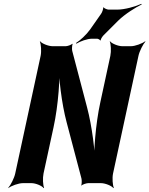

<svg xmlns="http://www.w3.org/2000/svg" viewBox="-20 -951 775 997"><path d="M567 -50 699 -661C704 -685 723 -722 735 -735L734 -737C719 -725 682 -711 659 -711H616C593 -711 560 -725 551 -737L550 -735C556 -722 558 -685 553 -661L501 -420C476 -306 465 -159 470 -76L475 -78C475 -160 458 -296 432 -394L355 -687C353 -695 354 -716 357 -722L355 -724C351 -718 330 -711 321 -711H254C231 -711 197 -725 188 -737L187 -735C193 -722 196 -685 191 -661L59 -50C54 -26 35 11 23 24V26C38 14 76 0 99 0H143C166 0 198 14 207 26L209 24C203 11 201 -26 206 -50L258 -290C283 -404 293 -551 288 -634L284 -633C284 -550 300 -413 326 -316L403 -24C405 -16 405 5 402 11L403 13C407 7 429 0 438 0H504C527 0 560 14 569 26L571 24C565 11 562 -26 567 -50ZM504 -878 448 -798C428 -770 395 -740 375 -728L376 -724C396 -736 432 -750 458 -750H484C489 -750 499 -745 500 -741L503 -742C502 -747 512 -762 517 -767L594 -844C630 -879 685 -913 716 -928L714 -931C683 -917 628 -901 588 -901H544C537 -901 520 -908 518 -913L516 -912C517 -906 510 -885 504 -878Z"/></svg>

Font: Asimov
Style: EdgeExtremeIt
Weight: 500
Designer: Google
Version: Version 2.000980: 2014